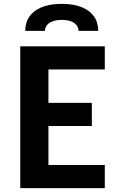

<svg xmlns="http://www.w3.org/2000/svg" viewBox="-20 -975 640 995"><path d="M85 0V-735H523V-615H231V-442H456V-322H231V-120H523V0ZM111 -815Q111 -837 117.5 -858.5Q124 -880 138.5 -897Q153 -914 172 -925.5Q191 -937 212.5 -943.5Q234 -950 256 -952.5Q278 -955 300 -955Q322 -955 344 -952.5Q366 -950 387.5 -943.5Q409 -937 428 -925.5Q447 -914 461.5 -897Q476 -880 482.5 -858.5Q489 -837 489 -815H387Q387 -830 378.5 -842Q370 -854 357 -860.5Q344 -867 329.5 -869.5Q315 -872 300 -872Q285 -872 270.5 -869.5Q256 -867 243 -860.5Q230 -854 221.5 -842Q213 -830 213 -815Z"/></svg>

Font: Iosevka SS04 Heavy Extended
Style: Regular
Weight: 900
Width: 7
Monospace: yes
Designer: Belleve Invis
Foundry: Belleve Invis
Version: Version 19.0.0; ttfautohint (v1.8.4)